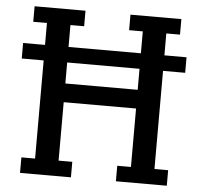

<svg xmlns="http://www.w3.org/2000/svg" viewBox="-52 -784 879 838"><g transform="rotate(5 387.5 -365.0)"><path d="M66 -662H126V-566H30V-498H126V-68H66V0H289V-68H229V-324H546V-68H486V0H709V-68H649V-498H746V-566H649V-662H709V-730H486V-662H546V-566H229V-662H289V-730H66ZM229 -498H546V-406H229Z"/></g></svg>

Font: Glegoo
Style: Bold
Weight: 700
Version: Version 2.0.1; ttfautohint (v0.9) -r 48 -G 60